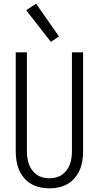

<svg xmlns="http://www.w3.org/2000/svg" viewBox="-20 -1021 540 1049"><path d="M250 8Q224 8 198.5 2.5Q173 -3 150.5 -16Q128 -29 111 -49.5Q94 -70 84 -93.5Q74 -117 70 -143Q66 -169 66 -195V-735H127V-195Q127 -177 129.5 -159Q132 -141 138 -124Q144 -107 155 -92Q166 -77 181 -66.5Q196 -56 214 -51.5Q232 -47 250 -47Q268 -47 286 -51.5Q304 -56 319 -66.5Q334 -77 345 -92Q356 -107 362 -124Q368 -141 370.5 -159Q373 -177 373 -195V-735H434V-195Q434 -169 430 -143Q426 -117 416 -93.5Q406 -70 389 -49.5Q372 -29 349.5 -16Q327 -3 301.5 2.5Q276 8 250 8ZM258 -792 123 -965 177 -1001 302 -822Z"/></svg>

Font: Iosevka Term Light
Style: Regular
Weight: 300
Monospace: yes
Designer: Belleve Invis
Foundry: Belleve Invis
Version: Version 9.0.1; ttfautohint (v1.8.3)